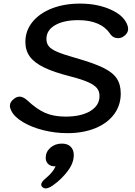

<svg xmlns="http://www.w3.org/2000/svg" viewBox="-20 -730 752 1067"><path d="M43 -114Q35 -130 35 -142Q35 -164 58 -181Q73 -193 89 -193Q108 -193 131 -173Q184 -123 231.5 -102.5Q279 -82 344 -82Q431 -82 482 -113Q533 -144 533 -196Q533 -223 518.5 -240.5Q504 -258 469.5 -273.5Q435 -289 369 -306Q278 -329 224 -355.5Q170 -382 145.5 -416Q121 -450 121 -497Q121 -559 160 -607.5Q199 -656 268 -683Q337 -710 425 -710Q520 -710 593.5 -677.5Q667 -645 687 -593Q692 -580 692 -570Q692 -543 663 -525Q650 -518 636 -518Q609 -518 594 -539Q543 -618 415 -618Q334 -618 286 -590Q238 -562 238 -514Q238 -489 251.5 -472.5Q265 -456 299 -441.5Q333 -427 400 -408Q499 -380 552.5 -354Q606 -328 628.5 -294.5Q651 -261 651 -210Q651 -145 614 -95Q577 -45 509.5 -17.5Q442 10 355 10Q286 10 220.5 -6.5Q155 -23 107.5 -51.5Q60 -80 43 -114ZM209 296Q209 281 234 261Q275 227 289 194Q265 196 249.5 183Q234 170 234 147Q234 114 260 91Q286 68 324 68Q355 68 372.5 85Q390 102 390 132Q390 176 356 221Q322 266 277 298Q251 317 234 317Q223 317 214 308Q209 303 209 296Z"/></svg>

Font: Kodchasan SemiBold
Style: Italic
Weight: 600
Italic angle: -10°
Version: Version 1.000; ttfautohint (v1.6)